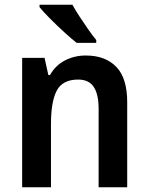

<svg xmlns="http://www.w3.org/2000/svg" viewBox="-20 -786 624 806"><path d="M340 -553Q422 -553 468 -505.5Q514 -458 514 -357V0H394V-330Q394 -390 373.5 -421Q353 -452 308 -452Q243 -452 218.5 -406Q194 -360 194 -266V0H73V-543H167L183 -471H190Q213 -512 253 -532.5Q293 -553 340 -553ZM284 -766Q296 -744 314 -716.5Q332 -689 350.5 -662.5Q369 -636 384 -618V-606H302Q280 -623 249 -651.5Q218 -680 189.5 -708.5Q161 -737 146 -756V-766Z"/></svg>

Font: Noto Sans SemiCondensed SemiBold
Style: Regular
Weight: 600
Width: 4
Designer: Monotype Design Team
Foundry: Monotype Imaging Inc.
Version: Version 2.013; ttfautohint (v1.8.4.7-5d5b)